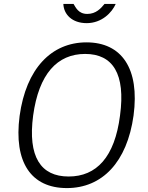

<svg xmlns="http://www.w3.org/2000/svg" viewBox="-20 -949 753 979"><path d="M570 -929H513C495 -907 470 -878 425 -878C379 -878 366 -912 355 -929H303C305 -876 347 -831 422 -831C499 -831 551 -885 570 -929ZM321 10C501 10 628 -122 661 -360C693 -600 600 -733 421 -733C242 -733 113 -599 80 -358C49 -121 139 10 321 10ZM330 -49C188 -49 121 -149 149 -360C178 -572 272 -674 414 -674C555 -674 621 -573 592 -360C565 -148 472 -49 330 -49Z"/></svg>

Font: United Sans ExtraLight
Style: Italic
Weight: 200
Italic angle: -8°
Designer: Pablo Impallari, Rodrigo Fuenzalida (Modified by Dan O. Williams)
Version: Version 1.000;PS 001.000;hotconv 1.0.88;makeotf.lib2.5.64775